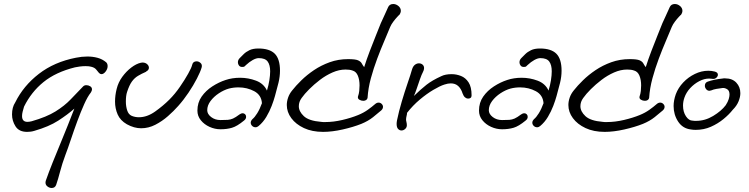

<svg xmlns="http://www.w3.org/2000/svg" viewBox="-20 -667 3735 958"><path d="M238 271Q227 271 217 263.5Q207 256 207 244Q207 239 208 236Q223 193 243 143Q263 93 290 28Q317 -37 351 -125Q317 -95 270.5 -65Q224 -35 151 -14Q141 -11 132 -10Q123 -9 115 -9Q75 -9 57.5 -36.5Q40 -64 40 -96Q40 -132 56 -156Q97 -239 174 -298.5Q251 -358 359 -379Q388 -385 416 -385Q443 -385 467 -378.5Q491 -372 510 -356Q517 -349 517 -337Q517 -323 507 -310Q497 -297 486 -297Q480 -297 474 -303Q468 -310 460 -320Q452 -330 435 -334Q425 -337 407 -337Q393 -337 377.5 -335Q362 -333 354 -331Q258 -307 197 -257.5Q136 -208 100 -135Q96 -122 93 -110Q90 -98 90 -88Q90 -59 117 -59Q126 -59 138 -62Q212 -83 257 -111Q302 -139 332.5 -171Q363 -203 395 -236Q401 -242 411 -242Q421 -242 430 -236.5Q439 -231 439 -221Q439 -214 433 -205Q417 -185 400 -147Q383 -109 366 -63Q349 -17 334 28Q319 73 306 107Q290 150 280 188.5Q270 227 260 256Q254 271 238 271Z M684 -27Q667 -27 649 -32Q631 -37 613 -47Q580 -66 567 -96Q554 -126 554 -160Q554 -176 556 -191.5Q558 -207 562 -223Q570 -256 590 -283.5Q610 -311 635 -330Q660 -349 683 -354Q686 -355 691 -355Q705 -355 714 -347Q723 -339 723 -329Q723 -317 709 -310V-309Q686 -299 668.5 -288.5Q651 -278 638 -260Q625 -242 614 -208Q608 -190 608 -160Q608 -137 614.5 -116.5Q621 -96 637 -89Q654 -82 673 -82Q714 -82 754 -110.5Q794 -139 825 -170Q853 -198 877.5 -233.5Q902 -269 919 -299.5Q936 -330 939 -344Q943 -361 961 -361Q972 -361 981 -352.5Q990 -344 986 -330Q980 -309 962.5 -275Q945 -241 920.5 -204.5Q896 -168 869 -138Q847 -113 818 -87.5Q789 -62 755 -44.5Q721 -27 684 -27Z M1080 -22Q1052 -22 1025.5 -34Q999 -46 982 -67Q965 -88 965 -115Q965 -155 986 -185Q1007 -215 1039.5 -236Q1072 -257 1106 -268Q1139 -279 1178 -279Q1219 -279 1257.5 -264.5Q1296 -250 1312 -215Q1320 -241 1324 -266.5Q1328 -292 1328 -311Q1328 -343 1315.5 -360Q1303 -377 1271 -377Q1258 -377 1241 -367.5Q1224 -358 1208 -343Q1202 -337 1199.5 -335Q1197 -333 1188 -333Q1178 -333 1172.5 -340Q1167 -347 1167 -356Q1167 -368 1176 -377Q1185 -386 1196 -397Q1207 -408 1224.5 -416.5Q1242 -425 1269 -425Q1325 -425 1351 -399Q1377 -373 1377 -314Q1377 -285 1369.5 -254Q1362 -223 1352 -188Q1346 -166 1335.5 -138.5Q1325 -111 1309 -84Q1293 -57 1270 -38Q1263 -32 1255 -32Q1245 -32 1238 -39Q1231 -46 1231 -55Q1231 -64 1240 -73Q1251 -82 1263.5 -102Q1276 -122 1287 -152Q1284 -193 1248.5 -212Q1213 -231 1170 -231Q1145 -231 1122 -225Q1097 -218 1072 -201.5Q1047 -185 1030.5 -163Q1014 -141 1014 -117Q1014 -98 1033.5 -83Q1053 -68 1080 -68Q1103 -68 1116.5 -69Q1130 -70 1142.5 -75.5Q1155 -81 1175 -96Q1184 -102 1190 -102Q1198 -102 1203 -97Q1208 -92 1208 -84Q1208 -73 1197 -65Q1163 -37 1137.5 -29.5Q1112 -22 1080 -22Z M1592 -9Q1537 -9 1496.5 -28Q1456 -47 1433.5 -77.5Q1411 -108 1411 -143Q1411 -161 1417.5 -180Q1424 -199 1438 -216Q1456 -239 1483.5 -266Q1511 -293 1546.5 -317Q1582 -341 1625 -356.5Q1668 -372 1717 -372Q1753 -372 1766.5 -366Q1780 -360 1785 -350.5Q1790 -341 1797 -332Q1809 -370 1825 -412Q1841 -454 1856 -491Q1871 -528 1880 -551Q1886 -564 1894.5 -582.5Q1903 -601 1909.5 -615.5Q1916 -630 1916 -630Q1923 -647 1942 -647Q1956 -647 1968 -637Q1980 -627 1980 -613Q1980 -603 1972 -592H1971Q1971 -592 1962 -582.5Q1953 -573 1942.5 -559Q1932 -545 1927 -533Q1915 -503 1897.5 -462.5Q1880 -422 1862 -374Q1844 -326 1830.5 -276.5Q1817 -227 1814 -179Q1813 -172 1807 -168Q1801 -164 1793 -164Q1782 -164 1773 -169.5Q1764 -175 1766 -185Q1771 -199 1772.5 -213.5Q1774 -228 1774 -241Q1774 -269 1765.5 -289.5Q1757 -310 1739 -315Q1731 -318 1722 -319Q1713 -320 1704 -320Q1672 -320 1639 -305.5Q1606 -291 1576.5 -268.5Q1547 -246 1523 -222Q1499 -198 1485 -178Q1471 -159 1471 -137Q1471 -111 1496 -87.5Q1521 -64 1582 -59Q1587 -58 1592 -58Q1597 -58 1603 -58Q1644 -58 1688.5 -68.5Q1733 -79 1767 -93Q1794 -104 1815 -119Q1836 -134 1852 -148Q1860 -155 1869 -155Q1878 -155 1884.5 -148.5Q1891 -142 1891 -134Q1891 -124 1882 -116Q1866 -102 1841.5 -82.5Q1817 -63 1783 -49Q1743 -33 1690 -21Q1637 -9 1592 -9Z M1983 -16Q1974 -16 1966.5 -23.5Q1959 -31 1959 -49Q1959 -53 1959.5 -57.5Q1960 -62 1961 -67Q1970 -111 1984.5 -160Q1999 -209 2014 -252.5Q2029 -296 2036 -321Q2041 -337 2050.5 -344Q2060 -351 2070 -351Q2081 -351 2088.5 -344.5Q2096 -338 2096 -327Q2096 -318 2090 -307Q2084 -296 2075.5 -272Q2067 -248 2059 -224Q2051 -200 2045 -188Q2080 -222 2108 -244Q2136 -266 2182 -287Q2202 -297 2234 -297Q2257 -297 2280 -288Q2303 -279 2318 -256Q2333 -233 2333 -191Q2333 -175 2315 -175Q2308 -175 2300.5 -181Q2293 -187 2288 -201Q2281 -224 2266.5 -237.5Q2252 -251 2229 -251Q2215 -251 2197 -245Q2175 -238 2142 -218.5Q2109 -199 2074.5 -170Q2040 -141 2011 -104Q2011 -97 2008.5 -88Q2006 -79 2006 -68Q2006 -66 2008 -58Q2010 -50 2010 -42Q2010 -31 2001.5 -23.5Q1993 -16 1983 -16Z M2485 -22Q2457 -22 2430.5 -34Q2404 -46 2387 -67Q2370 -88 2370 -115Q2370 -155 2391 -185Q2412 -215 2444.5 -236Q2477 -257 2511 -268Q2544 -279 2583 -279Q2624 -279 2662.5 -264.5Q2701 -250 2717 -215Q2725 -241 2729 -266.5Q2733 -292 2733 -311Q2733 -343 2720.5 -360Q2708 -377 2676 -377Q2663 -377 2646 -367.5Q2629 -358 2613 -343Q2607 -337 2604.5 -335Q2602 -333 2593 -333Q2583 -333 2577.5 -340Q2572 -347 2572 -356Q2572 -368 2581 -377Q2590 -386 2601 -397Q2612 -408 2629.5 -416.5Q2647 -425 2674 -425Q2730 -425 2756 -399Q2782 -373 2782 -314Q2782 -285 2774.5 -254Q2767 -223 2757 -188Q2751 -166 2740.5 -138.5Q2730 -111 2714 -84Q2698 -57 2675 -38Q2668 -32 2660 -32Q2650 -32 2643 -39Q2636 -46 2636 -55Q2636 -64 2645 -73Q2656 -82 2668.5 -102Q2681 -122 2692 -152Q2689 -193 2653.5 -212Q2618 -231 2575 -231Q2550 -231 2527 -225Q2502 -218 2477 -201.5Q2452 -185 2435.5 -163Q2419 -141 2419 -117Q2419 -98 2438.5 -83Q2458 -68 2485 -68Q2508 -68 2521.5 -69Q2535 -70 2547.5 -75.5Q2560 -81 2580 -96Q2589 -102 2595 -102Q2603 -102 2608 -97Q2613 -92 2613 -84Q2613 -73 2602 -65Q2568 -37 2542.5 -29.5Q2517 -22 2485 -22Z M2997 -9Q2942 -9 2901.5 -28Q2861 -47 2838.5 -77.5Q2816 -108 2816 -143Q2816 -161 2822.5 -180Q2829 -199 2843 -216Q2861 -239 2888.5 -266Q2916 -293 2951.5 -317Q2987 -341 3030 -356.5Q3073 -372 3122 -372Q3158 -372 3171.5 -366Q3185 -360 3190 -350.5Q3195 -341 3202 -332Q3214 -370 3230 -412Q3246 -454 3261 -491Q3276 -528 3285 -551Q3291 -564 3299.5 -582.5Q3308 -601 3314.5 -615.5Q3321 -630 3321 -630Q3328 -647 3347 -647Q3361 -647 3373 -637Q3385 -627 3385 -613Q3385 -603 3377 -592H3376Q3376 -592 3367 -582.5Q3358 -573 3347.5 -559Q3337 -545 3332 -533Q3320 -503 3302.5 -462.5Q3285 -422 3267 -374Q3249 -326 3235.5 -276.5Q3222 -227 3219 -179Q3218 -172 3212 -168Q3206 -164 3198 -164Q3187 -164 3178 -169.5Q3169 -175 3171 -185Q3176 -199 3177.5 -213.5Q3179 -228 3179 -241Q3179 -269 3170.5 -289.5Q3162 -310 3144 -315Q3136 -318 3127 -319Q3118 -320 3109 -320Q3077 -320 3044 -305.5Q3011 -291 2981.5 -268.5Q2952 -246 2928 -222Q2904 -198 2890 -178Q2876 -159 2876 -137Q2876 -111 2901 -87.5Q2926 -64 2987 -59Q2992 -58 2997 -58Q3002 -58 3008 -58Q3049 -58 3093.5 -68.5Q3138 -79 3172 -93Q3199 -104 3220 -119Q3241 -134 3257 -148Q3265 -155 3274 -155Q3283 -155 3289.5 -148.5Q3296 -142 3296 -134Q3296 -124 3287 -116Q3271 -102 3246.5 -82.5Q3222 -63 3188 -49Q3148 -33 3095 -21Q3042 -9 2997 -9Z M3451 -19Q3445 -19 3439 -19.5Q3433 -20 3427 -21Q3386 -26 3363.5 -60.5Q3341 -95 3341 -138Q3341 -166 3352 -197Q3364 -229 3389 -255.5Q3414 -282 3447 -298Q3480 -314 3514 -314Q3531 -314 3546 -310Q3562 -306 3562 -294Q3562 -286 3553.5 -278.5Q3545 -271 3531 -274Q3527 -275 3518 -275Q3494 -275 3469 -262Q3444 -249 3424 -227.5Q3404 -206 3395 -180Q3388 -160 3388 -140Q3388 -109 3402.5 -87Q3417 -65 3436 -65Q3441 -64 3445.5 -64Q3450 -64 3454 -64Q3498 -64 3538.5 -88.5Q3579 -113 3601 -142Q3612 -159 3616 -172.5Q3620 -186 3620 -195Q3620 -215 3608 -222Q3596 -229 3586 -228Q3570 -226 3555 -223.5Q3540 -221 3529 -216Q3523 -214 3520 -214Q3510 -214 3503.5 -222Q3497 -230 3497 -239Q3497 -255 3512 -260Q3526 -265 3545 -269Q3564 -273 3584 -275Q3588 -276 3591 -276Q3594 -276 3598 -276Q3634 -276 3654 -254.5Q3674 -233 3674 -202Q3674 -183 3665 -161Q3656 -139 3636 -119Q3618 -96 3590 -73Q3562 -50 3527 -34.5Q3492 -19 3451 -19Z"/></svg>

Font: Grape Nuts
Style: Regular
Weight: 400
Designer: Robert E. Leuschke
Foundry: Robert E. Leuschke
Version: Version 1.010; ttfautohint (v1.8.3)